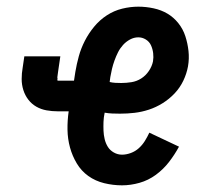

<svg xmlns="http://www.w3.org/2000/svg" viewBox="-20 -548 640 576"><path d="M346 8Q319 8 292.5 1.5Q266 -5 245 -20Q224 -35 210.5 -57.5Q197 -80 190 -105.5Q183 -131 182.5 -158.5Q182 -186 186 -214H154Q136 -214 119.5 -217Q103 -220 89 -228Q75 -236 65 -249Q55 -262 50 -278Q45 -294 45 -311Q45 -328 48 -345L53 -379H161L156 -345Q155 -338 154 -331Q153 -324 152 -316Q152 -316 152 -316Q152 -316 152 -316Q152 -314 152.5 -312.5Q153 -311 152 -309Q152 -309 152 -308.5Q152 -308 152 -308Q152 -307 152.5 -306.5Q153 -306 154 -306H202L206 -332Q210 -356 216.5 -379.5Q223 -403 234.5 -425.5Q246 -448 262.5 -468Q279 -488 300.5 -502Q322 -516 346.5 -522Q371 -528 395 -528Q418 -528 441 -523Q464 -518 482.5 -507Q501 -496 515 -478.5Q529 -461 536 -439.5Q543 -418 545.5 -395Q548 -372 544 -349Q540 -327 530 -306Q520 -285 504 -268Q488 -251 468 -238.5Q448 -226 426.5 -219Q405 -212 383.5 -209.5Q362 -207 340 -207Q328 -207 316.5 -207.5Q305 -208 294 -210Q291 -196 290.5 -182.5Q290 -169 290.5 -156Q291 -143 294 -130.5Q297 -118 303.5 -107.5Q310 -97 321.5 -90.5Q333 -84 346 -84Q359 -84 372.5 -89Q386 -94 396.5 -103.5Q407 -113 414.5 -125Q422 -137 428 -150L517 -108Q504 -84 487 -62Q470 -40 447.5 -23.5Q425 -7 398.5 0.5Q372 8 346 8ZM344 -299Q359 -299 374.5 -301.5Q390 -304 403.5 -312.5Q417 -321 426.5 -335Q436 -349 439 -364Q441 -376 439.5 -388.5Q438 -401 433 -412Q428 -423 417.5 -429.5Q407 -436 395 -436Q382 -436 370 -429.5Q358 -423 349 -413Q340 -403 334 -391Q328 -379 323.5 -366.5Q319 -354 316 -341.5Q313 -329 311 -317L309 -302Q317 -300 326 -299.5Q335 -299 344 -299Z"/></svg>

Font: Iosevka SS04 Semibold Extended
Style: Italic
Weight: 600
Width: 7
Italic angle: -9°
Monospace: yes
Designer: Belleve Invis
Foundry: Belleve Invis
Version: Version 19.0.0; ttfautohint (v1.8.4)